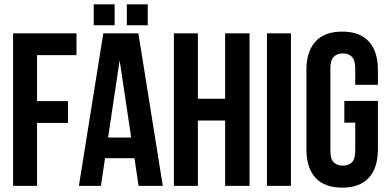

<svg xmlns="http://www.w3.org/2000/svg" viewBox="-20 -853 1785 881"><path d="M150 -389H292V-289H150V0H40V-700H331V-600H150Z M727 0H616L597 -127H462L443 0H342L454 -700H615ZM476 -222H582L529 -576ZM506 -833V-737H410V-833ZM658 -833V-737H562V-833Z M888 0H778V-700H888V-400H1013V-700H1125V0H1013V-300H888Z M1205 -700H1315V0H1205Z M1560 -390H1714V-168Q1714 -83 1672.5 -37.5Q1631 8 1550 8Q1469 8 1427.5 -37.5Q1386 -83 1386 -168V-532Q1386 -617 1427.5 -662.5Q1469 -708 1550 -708Q1631 -708 1672.5 -662.5Q1714 -617 1714 -532V-464H1610V-539Q1610 -577 1594.5 -592.5Q1579 -608 1553 -608Q1527 -608 1511.5 -592.5Q1496 -577 1496 -539V-161Q1496 -123 1511.5 -108Q1527 -93 1553 -93Q1579 -93 1594.5 -108Q1610 -123 1610 -161V-290H1560Z"/></svg>

Font: BebasNeueW03-Regular
Style: Regular
Weight: 400
Designer: Ryoichi Tsunekawa
Foundry: Ryoichi Tsunekawa
Version: Version 1.30